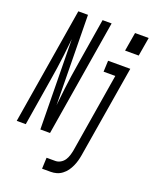

<svg xmlns="http://www.w3.org/2000/svg" viewBox="-213 -829 909 1138"><g transform="rotate(20 241.5 -260.0)"><path d="M-42 0 79 -735H140L148 -168L160 -276Q165 -317 171 -358.5Q177 -400 184 -441L232 -735H289L168 0H107L99 -567L87 -459Q82 -418 76 -376.5Q70 -335 63 -294L15 0ZM419 -611 439 -729H525L505 -611ZM196 215 199 145H254Q271 145 286.5 136Q302 127 311.5 112.5Q321 98 326 81.5Q331 65 334 49L416 -450H342L345 -520H485L389 60Q386 78 381 96Q376 114 368 131.5Q360 149 349 164.5Q338 180 321.5 192.5Q305 205 287 210Q269 215 251 215Z"/></g></svg>

Font: Iosevka SS04
Style: Italic
Weight: 400
Italic angle: -9°
Monospace: yes
Designer: Belleve Invis
Foundry: Belleve Invis
Version: Version 19.0.0; ttfautohint (v1.8.4)